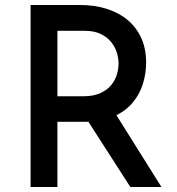

<svg xmlns="http://www.w3.org/2000/svg" viewBox="-20 -746 705 766"><path d="M301 -726Q358 -726 406.5 -710.5Q455 -695 489.5 -666Q524 -637 543.5 -594.5Q563 -552 563 -496Q563 -453 550 -411Q537 -369 508 -335Q479 -301 432 -280.5Q385 -260 315 -260H209V0H102V-726ZM313 -362Q354 -362 381.5 -375Q409 -388 424.5 -407.5Q440 -427 446.5 -449.5Q453 -472 453 -493Q453 -513 446.5 -535Q440 -557 424.5 -577Q409 -597 383 -610Q357 -623 319 -623H209V-362ZM436 -300 624 0H500L309 -297Z"/></svg>

Font: Josefin Sans Thin Medium
Style: Regular
Weight: 500
Version: Version 2.000